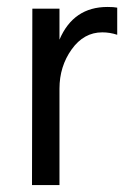

<svg xmlns="http://www.w3.org/2000/svg" viewBox="-20 -532 366 552"><path d="M151 0H72L73 -507H151V-418Q191 -512 289 -512Q307 -512 317 -510V-432Q296 -439 274 -439Q221 -439 186 -390Q151 -341 151 -277Z"/></svg>

Font: Hind Guntur
Style: Regular
Weight: 400
Designer: Manushi Parikh, Hitesh Malaviya
Foundry: Indian Type Foundry
Version: Version 1.002;PS 1.0;hotconv 1.0.86;makeotf.lib2.5.63406; tt